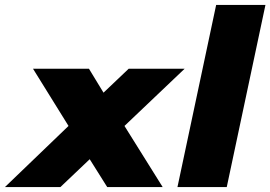

<svg xmlns="http://www.w3.org/2000/svg" viewBox="-50 -759 1097 779"><path d="M228 -248 84 -480H311L370 -383L472 -480H699L455 -248L610 0H385L314 -113L195 0H-30Z M827 -739H1027L870 0H670Z"/></svg>

Font: Prompt ExtraBold
Style: Italic
Weight: 800
Italic angle: -12°
Designer: Katatrad Team
Foundry: CadsonDemak
Version: Version 1.001